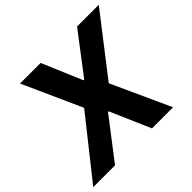

<svg xmlns="http://www.w3.org/2000/svg" viewBox="-189 -922 1117 1117"><g transform="rotate(-45 369.5 -363.5)"><path d="M277.7 -727.3H108.3L272 -363.6L-16.7 0H162.6L353 -248.2H358.7L466.6 0H640.3L474.4 -363.6L756 -727.3H577.4L388.5 -479.4H382.8Z"/></g></svg>

Font: TID UI
Style: Bold Italic
Weight: 700
Italic angle: -9.39999°
Designer: The TID Project Authors
Foundry: Bakken & Bæck
Version: Version 1.001;hotconv 1.0.109;makeotfexe 2.5.65596